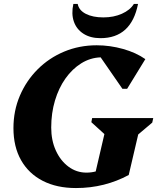

<svg xmlns="http://www.w3.org/2000/svg" viewBox="-20 -935 795 971"><path d="M364 16Q267 16 196 -20.5Q125 -57 86.5 -125Q48 -193 48 -287Q48 -375 80.5 -451Q113 -527 170.5 -584.5Q228 -642 304.5 -674Q381 -706 469 -706Q536 -706 602 -687.5Q668 -669 715 -636L623 -486H599L489 -645Q436 -643 390.5 -614.5Q345 -586 311 -538Q277 -490 258 -426.5Q239 -363 239 -290Q239 -225 262.5 -173.5Q286 -122 326.5 -92Q367 -62 417 -62Q442 -62 464 -68L508 -257L442 -317L446 -338H755L750 -315L679 -255L631 -50Q572 -18 505 -1Q438 16 364 16ZM488 -742Q437 -742 402 -764.5Q367 -787 353.5 -826Q340 -865 351 -915H373Q379 -883 414 -865Q449 -847 503 -847Q555 -847 596.5 -865.5Q638 -884 657 -915H678Q644 -742 488 -742Z"/></svg>

Font: Platypi
Style: Bold Italic
Weight: 700
Italic angle: -13°
Designer: David Sargent
Foundry: Bolt Cutter Type
Version: Version 1.200; ttfautohint (v1.8.4.7-5d5b)